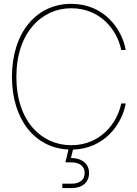

<svg xmlns="http://www.w3.org/2000/svg" viewBox="-20 -755 700 979"><path d="M297.9 204.1H345.7C399.9 204.1 434.1 174.3 434.1 127.4C434.1 80.6 399.9 51.8 341.8 50.3L352.1 7.8C517.1 2.9 603.5 -127 621.1 -227.5H598.1C578.6 -128.4 493.2 -14.6 342.8 -14.6C193.4 -14.6 63.5 -134.8 63.5 -363.3C63.5 -589.4 193.4 -712.9 342.8 -712.9C493.7 -712.9 578.6 -599.6 598.1 -500H621.1C603 -603.5 513.7 -735.4 342.8 -735.4C163.6 -735.4 41 -586.4 41 -363.3C41 -146.5 157.2 0 329.1 7.3L313.5 72.8H342.3C388.2 72.8 411.6 94.2 411.6 127.4C411.6 161.1 387.2 181.6 345.7 181.6H297.9Z"/></svg>

Font: Raveo Display Display Thin
Style: Regular
Weight: 100
Designer: Jakub Foglar, Rasmus Andersson (Inter)
Foundry: Jakubfoglar.com
Version: Version 1.100;Glyphs 3.2.3 (3260)